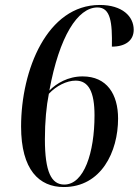

<svg xmlns="http://www.w3.org/2000/svg" viewBox="-20 -744 559 774"><path d="M237 10C388 10 456 -132 456 -266C456 -364 411 -436 313 -436C254 -436 208 -408 179 -379C219 -597 293 -714 373 -714C426 -714 433 -653 431 -556C486 -556 519 -581 519 -624C519 -678 473 -724 382 -724C170 -724 65 -462 65 -234C65 -59 138 10 237 10ZM239 0C187 0 161 -51 161 -183C161 -253 167 -317 177 -366C207 -398 249 -419 285 -419C337 -419 361 -374 361 -279C361 -129 319 0 239 0Z"/></svg>

Font: Noto Serif Display Condensed Medium
Style: Italic
Weight: 500
Width: 3
Italic angle: -12°
Designer: Monotype Design Team
Foundry: Monotype Imaging Inc.
Version: Version 2.009